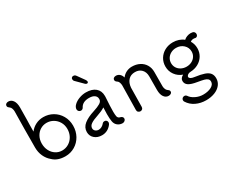

<svg xmlns="http://www.w3.org/2000/svg" viewBox="-157 -1464 2796 2320"><g transform="rotate(-30 1241.0 -303.5)"><path d="M617 -252Q617 -174 582 -111Q547 -48 486.5 -12Q426 24 354 24Q243 24 181 -38Q137 -74 111.5 -129.5Q86 -185 86 -252Q86 -514 91 -754Q91 -773 84 -793.5Q77 -814 66 -821Q52 -831 45 -839.5Q38 -848 38 -860Q38 -876 51 -885.5Q64 -895 82 -895Q122 -895 146.5 -860Q171 -825 171 -761Q171 -718 169 -594Q168 -568 167 -517Q166 -466 166 -428Q199 -472 248 -496.5Q297 -521 354 -521Q426 -521 486 -486.5Q546 -452 581.5 -390.5Q617 -329 617 -252ZM537 -252Q537 -306 512 -349Q487 -392 445 -416.5Q403 -441 354 -441Q307 -441 267 -417Q227 -393 203.5 -349.5Q180 -306 180 -252Q180 -196 203 -151.5Q226 -107 266 -81.5Q306 -56 354 -56Q404 -56 446 -81.5Q488 -107 512.5 -152Q537 -197 537 -252Z M1196 -17Q1196 -1 1182.5 11Q1169 23 1151 23Q1112 23 1083 0Q1054 -23 1047 -63Q1040 -99 1040 -167Q1040 -213 1043 -259Q1000 -231 936 -210Q866 -187 832.5 -164Q799 -141 799 -107Q799 -84 817 -68.5Q835 -53 863 -53Q883 -53 904.5 -64.5Q926 -76 943 -98Q952 -109 970 -109Q987 -109 997.5 -98.5Q1008 -88 1008 -71Q1008 -65 1004.5 -56.5Q1001 -48 997 -43Q944 25 863 25Q801 25 761 -10Q721 -45 721 -100Q721 -164 774 -206.5Q827 -249 921 -278Q984 -298 1017.5 -318.5Q1051 -339 1051 -369V-374Q1051 -406 1024.5 -425.5Q998 -445 949 -445Q858 -445 826 -382Q821 -372 811 -366Q801 -360 791 -360Q774 -360 762 -372Q750 -384 750 -400Q750 -431 780 -459.5Q810 -488 856.5 -505Q903 -522 949 -522Q1034 -522 1081.5 -482Q1129 -442 1129 -371V-358Q1120 -226 1120 -154Q1120 -115 1125 -88Q1128 -74 1138 -65Q1148 -56 1159 -55Q1196 -45 1196 -17ZM993 -618 899 -712Q894 -716 890.5 -725Q887 -734 887 -742Q887 -754 895.5 -762.5Q904 -771 916 -771Q931 -771 939 -766Q947 -761 954 -751L1025 -652Q1035 -637 1035 -623Q1035 -617 1029.5 -612Q1024 -607 1017 -607Q1003 -607 993 -618Z M1844 -19Q1844 -3 1830.5 6Q1817 15 1799 15Q1759 15 1734.5 -20Q1710 -55 1710 -118L1711 -306Q1711 -366 1677 -402Q1643 -438 1586 -438Q1526 -438 1491.5 -400Q1457 -362 1452 -298L1448 -34Q1448 -15 1436.5 -4.5Q1425 6 1409 6Q1394 6 1381 -4.5Q1368 -15 1368 -34Q1368 -124 1374 -374Q1374 -394 1367 -414.5Q1360 -435 1349 -442Q1335 -451 1328 -459.5Q1321 -468 1321 -481Q1321 -497 1334 -506Q1347 -515 1365 -515Q1393 -515 1414.5 -497Q1436 -479 1446 -444Q1471 -478 1508 -496Q1545 -514 1586 -514Q1646 -514 1692.5 -490Q1739 -466 1765 -422.5Q1791 -379 1791 -323L1790 -123Q1790 -104 1797.5 -84.5Q1805 -65 1815 -58Q1829 -48 1836.5 -40Q1844 -32 1844 -19Z M2462 -466Q2462 -450 2453 -439.5Q2444 -429 2428 -429Q2423 -429 2414 -432Q2411 -433 2397 -433Q2370 -431 2356 -417Q2385 -370 2385 -311Q2385 -254 2357 -207.5Q2329 -161 2280 -134Q2231 -107 2170 -105Q2147 -105 2130.5 -92.5Q2114 -80 2114 -65Q2114 -51 2131.5 -40.5Q2149 -30 2182 -26Q2264 -15 2311 1.5Q2358 18 2379.5 45.5Q2401 73 2401 117Q2401 168 2370 207Q2339 246 2285 267Q2231 288 2165 288Q2088 288 2024.5 257.5Q1961 227 1925 169Q1919 160 1919 148Q1919 132 1930.5 121Q1942 110 1959 110Q1978 110 1990 126Q2013 162 2063 186.5Q2113 211 2167 211Q2235 211 2281 186.5Q2327 162 2327 120Q2327 97 2312 83Q2297 69 2267.5 61Q2238 53 2183 44Q2101 31 2065.5 7.5Q2030 -16 2030 -57Q2030 -96 2076 -120Q2014 -142 1976.5 -193.5Q1939 -245 1939 -311Q1939 -370 1968 -418Q1997 -466 2048 -493.5Q2099 -521 2162 -521Q2204 -521 2241.5 -508.5Q2279 -496 2308 -472Q2327 -490 2352.5 -499.5Q2378 -509 2404 -509Q2418 -509 2431 -506Q2445 -503 2453.5 -492Q2462 -481 2462 -466ZM2305 -311Q2305 -367 2264 -405Q2223 -443 2162 -443Q2122 -443 2089 -425.5Q2056 -408 2037.5 -378Q2019 -348 2019 -311Q2019 -275 2037.5 -245.5Q2056 -216 2089 -199Q2122 -182 2162 -182Q2202 -182 2235 -199Q2268 -216 2286.5 -245.5Q2305 -275 2305 -311Z"/></g></svg>

Font: Tsukimi Rounded Medium
Style: Regular
Weight: 500
Designer: Takashi Funayama
Foundry: Takashi Funayama
Version: Version 1.032; ttfautohint (v1.8.3)